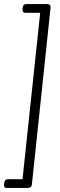

<svg xmlns="http://www.w3.org/2000/svg" viewBox="-44 -788 295 946"><path d="M187 -768Q207 -768 205 -749L113 122Q111 138 92 138H-11Q-26 138 -24 121L-23 113Q-21 95 -6 95H67L154 -725H80Q66 -725 67 -743L68 -751Q70 -768 86 -768Z"/></svg>

Font: Asap Condensed Condensed ExtraLight
Style: Italic
Weight: 200
Width: 3
Italic angle: -6°
Designer: Pablo Cosgaya
Foundry: Omnibus-Type
Version: Version 3.001; ttfautohint (v1.8.4.7-5d5b)